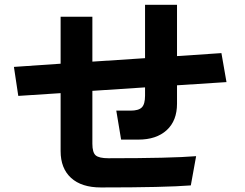

<svg xmlns="http://www.w3.org/2000/svg" viewBox="-20 -785 1040 815"><path d="M473.6 -315.4H534.2Q568.4 -315.4 582 -329.1Q595.7 -342.8 595.7 -378.9V-414.1L372.1 -399.4V-174.8Q372.1 -137.7 386.2 -125.5Q400.4 -113.3 440.4 -113.3Q706.1 -113.3 812.5 -122.1L790 2Q682.6 10.7 408.2 10.7Q326.2 10.7 281.7 -29.8Q237.3 -70.3 237.3 -143.6V-389.6L57.6 -377.9L39.1 -501L237.3 -514.6V-713.9H372.1V-523.4L595.7 -538.1V-764.6H731.4V-546.9L919.9 -559.6L941.4 -436.5L731.4 -422.9V-344.7Q731.4 -272.5 687.5 -232.4Q643.6 -192.4 567.4 -192.4H494.1Z"/></svg>

Font: Gothic A1 ExtraBold
Style: Regular
Weight: 800
Designer: HanYang I&C Co.,Ltd.
Foundry: HanYang I&C Co.,Ltd.
Version: Version 2.50